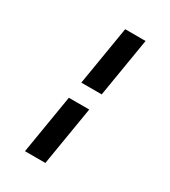

<svg xmlns="http://www.w3.org/2000/svg" viewBox="-229 -936 1057 1191"><g transform="rotate(30 300.0 -340.0)"><path d="M237 -400 307 -823H453L383 -400ZM147 143 217 -280H363L293 143Z"/></g></svg>

Font: Iosevka Aile Heavy Oblique
Style: Regular
Weight: 900
Italic angle: -9°
Designer: Belleve Invis
Foundry: Belleve Invis
Version: Version 31.1.0; ttfautohint (v1.8.4)